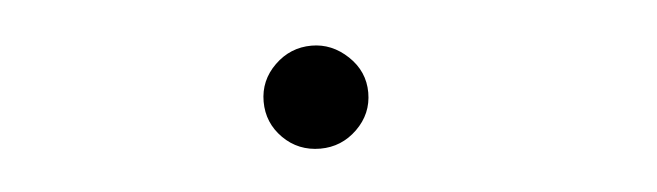

<svg xmlns="http://www.w3.org/2000/svg" viewBox="-26 -447 801 234"><g transform="rotate(-5 375.0 -330.0)"><path d="M359 -267Q332 -267 313.5 -285.5Q295 -304 295 -330Q295 -356 314 -374.5Q333 -393 359 -393Q384 -393 403.5 -374.5Q423 -356 423 -330Q423 -304 404 -285.5Q385 -267 359 -267Z"/></g></svg>

Font: Inconsolata ExtraExpanded
Style: Regular
Weight: 400
Width: 8
Monospace: yes
Designer: Raph Levien, Cyreal, Brenton Simpson
Foundry: Raph Levien, Cyreal, Google
Version: Version 3.000; ttfautohint (v1.8.2.53-6de2)